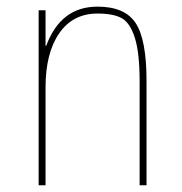

<svg xmlns="http://www.w3.org/2000/svg" viewBox="-20 -550 540 570"><path d="M115.2 -414.1H117.2Q160.2 -530.3 269.5 -530.3Q350.6 -530.3 382.8 -481.4Q415 -432.6 415 -309.6V0H394.5V-309.6Q394.5 -392.6 380.4 -437.5Q366.2 -482.4 341.3 -496.1Q316.4 -509.8 269.5 -509.8Q196.3 -509.8 155.8 -451.2Q115.2 -392.6 115.2 -290V0H94.7V-519.5H115.2Z"/></svg>

Font: Mgen+ 1m thin
Style: Regular
Weight: 100
Designer: [Source Han Sans]
Ryoko NISHIZUKA  (kana & ideographs); Paul D. Hunt (Latin, Greek & Cyrillic); Wenlong ZHANG  (bopomofo
Version: Version 1.059.20150602